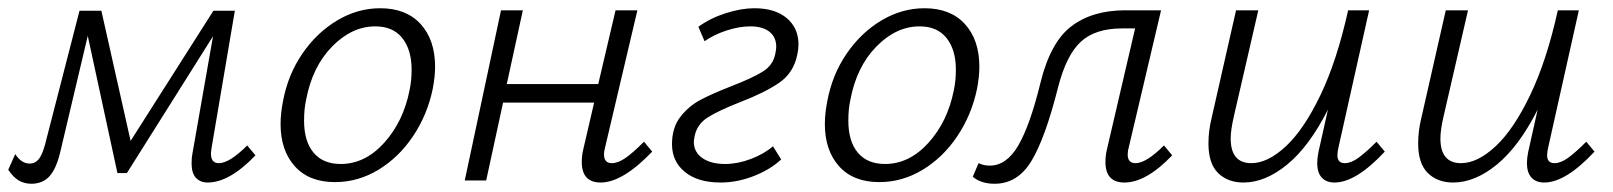

<svg xmlns="http://www.w3.org/2000/svg" viewBox="-28 -438 3916 466"><path d="M592 -61Q529 5 476 5Q458 5 447.5 -6.5Q437 -18 437 -41Q437 -56 439 -65L489 -350L280 -18H257L185 -351L118 -68Q108 -27 91.5 -9.5Q75 8 48 8Q31 8 17.5 0Q4 -8 -8 -26L9 -64Q24 -41 44 -41Q57 -41 65.5 -51Q74 -61 81 -86L165 -412H218L289 -96L490 -412H542L486 -82Q484 -70 484 -65Q484 -42 503 -42Q529 -42 572 -85Z M653 -137Q653 -163 659 -193Q671 -257 706 -308Q741 -359 790.5 -388.5Q840 -418 895 -418Q958 -418 993 -379.5Q1028 -341 1028 -276Q1028 -251 1022 -221Q1009 -159 974.5 -107.5Q940 -56 890.5 -26Q841 4 785 4Q722 4 687.5 -34.5Q653 -73 653 -137ZM966 -219Q971 -242 971 -269Q971 -317 948.5 -345.5Q926 -374 883 -374Q826 -374 778 -325Q730 -276 715 -196Q710 -174 710 -145Q710 -95 733 -67.5Q756 -40 799 -40Q858 -40 904.5 -91.5Q951 -143 966 -219Z M1555 -70Q1483 5 1430 5Q1384 5 1384 -45Q1384 -61 1388 -77L1414 -189H1193L1152 0H1100L1188 -413H1241L1202 -234H1424L1466 -413H1519L1441 -82Q1438 -72 1438 -63Q1438 -42 1457 -42Q1472 -42 1490 -54.5Q1508 -67 1535 -94Z M1603 -88Q1603 -128 1623 -154Q1643 -180 1671 -195Q1699 -210 1745 -228Q1797 -248 1823 -264Q1849 -280 1854 -309Q1856 -319 1856 -324Q1856 -348 1839.5 -361Q1823 -374 1793 -374Q1766 -374 1735.5 -364Q1705 -354 1682 -338L1667 -373Q1696 -394 1733.5 -406Q1771 -418 1803 -418Q1853 -418 1881.5 -394Q1910 -370 1910 -330Q1910 -319 1907 -305Q1898 -261 1863 -237Q1828 -213 1768 -190Q1717 -170 1690.5 -153.5Q1664 -137 1658 -108Q1656 -98 1656 -94Q1656 -69 1676.5 -54.5Q1697 -40 1732 -40Q1762 -40 1794 -52Q1826 -64 1848 -83L1868 -51Q1841 -26 1801 -10.5Q1761 5 1721 5Q1666 5 1634.5 -20.5Q1603 -46 1603 -88Z M1974 -137Q1974 -163 1980 -193Q1992 -257 2027 -308Q2062 -359 2111.5 -388.5Q2161 -418 2216 -418Q2279 -418 2314 -379.5Q2349 -341 2349 -276Q2349 -251 2343 -221Q2330 -159 2295.5 -107.5Q2261 -56 2211.5 -26Q2162 4 2106 4Q2043 4 2008.5 -34.5Q1974 -73 1974 -137ZM2287 -219Q2292 -242 2292 -269Q2292 -317 2269.5 -345.5Q2247 -374 2204 -374Q2147 -374 2099 -325Q2051 -276 2036 -196Q2031 -174 2031 -145Q2031 -95 2054 -67.5Q2077 -40 2120 -40Q2179 -40 2225.5 -91.5Q2272 -143 2287 -219Z M2817 -61Q2754 5 2701 5Q2655 5 2655 -45Q2655 -61 2659 -77L2727 -369H2695Q2630 -369 2595 -336.5Q2560 -304 2540 -226Q2509 -103 2475.5 -47.5Q2442 8 2386 8Q2353 8 2333 -9L2347 -42Q2360 -36 2374 -36Q2415 -36 2443.5 -85Q2472 -134 2497 -236Q2521 -335 2572 -374Q2623 -413 2703 -413H2790L2712 -82Q2709 -72 2709 -63Q2709 -42 2728 -42Q2754 -42 2797 -85Z M3333 -70Q3263 5 3211 5Q3191 5 3180 -7Q3169 -19 3169 -42Q3169 -54 3172 -69L3195 -172Q3150 -83 3096.5 -39Q3043 5 2990 5Q2952 5 2928.5 -18Q2905 -41 2905 -90Q2905 -121 2913 -153L2972 -413H3026L2967 -157Q2959 -123 2959 -102Q2959 -42 3009 -42Q3049 -42 3093 -83Q3137 -124 3177 -207.5Q3217 -291 3244 -413H3295L3221 -82Q3218 -70 3218 -61Q3218 -42 3236 -42Q3251 -42 3269 -55Q3287 -68 3313 -94Z M3842 -70Q3772 5 3720 5Q3700 5 3689 -7Q3678 -19 3678 -42Q3678 -54 3681 -69L3704 -172Q3659 -83 3605.5 -39Q3552 5 3499 5Q3461 5 3437.5 -18Q3414 -41 3414 -90Q3414 -121 3422 -153L3481 -413H3535L3476 -157Q3468 -123 3468 -102Q3468 -42 3518 -42Q3558 -42 3602 -83Q3646 -124 3686 -207.5Q3726 -291 3753 -413H3804L3730 -82Q3727 -70 3727 -61Q3727 -42 3745 -42Q3760 -42 3778 -55Q3796 -68 3822 -94Z"/></svg>

Font: Ysabeau Semilight
Style: Italic
Weight: 300
Italic angle: -12°
Designer: Christian Thalmann (Catharsis Fonts)
Version: Version 0.003